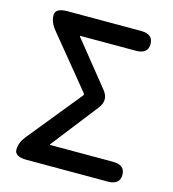

<svg xmlns="http://www.w3.org/2000/svg" viewBox="-109 -828 828 918"><g transform="rotate(15 304.5 -368.5)"><path d="M107 0Q47 0 47 -35Q47 -70 74 -103L288 -367Q293 -373 288 -379L79 -634Q52 -667 52 -702Q52 -737 112 -737H476Q536 -737 536 -688Q536 -639 476 -639H203Q198 -639 201 -635L375 -419Q410 -376 376 -332L197 -102Q194 -98 199 -98H508Q568 -98 568 -49Q568 0 508 0Z"/></g></svg>

Font: Resource Han Rounded JP Medium
Style: Regular
Weight: 500
Designer: Cyano Hao (round all glyphs); Ryoko NISHIZUKA 西塚涼子 (kana, bopomofo & ideographs); Paul D. Hunt (Latin, Greek & Cyrillic)
Foundry: Cyano Hao
Version: 0.990